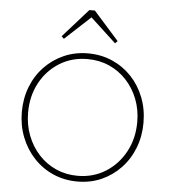

<svg xmlns="http://www.w3.org/2000/svg" viewBox="-61 -974 914 1039"><g transform="rotate(5 396.5 -455.0)"><path d="M398 10Q327 10 266.5 -16.5Q206 -43 161 -91Q116 -139 91 -202.5Q66 -266 66 -339Q66 -413 90.5 -476Q115 -539 160 -586Q205 -633 265 -659.5Q325 -686 396 -686Q467 -686 527.5 -659.5Q588 -633 632.5 -586Q677 -539 702 -475.5Q727 -412 727 -338Q727 -265 702.5 -201.5Q678 -138 633 -90.5Q588 -43 528.5 -16.5Q469 10 398 10ZM396 -21Q481 -21 548 -63Q615 -105 654 -177Q693 -249 693 -339Q693 -406 670.5 -463.5Q648 -521 608 -564Q568 -607 514 -631Q460 -655 396 -655Q311 -655 244 -613.5Q177 -572 138.5 -500.5Q100 -429 100 -339Q100 -272 122.5 -214Q145 -156 185 -112.5Q225 -69 279 -45Q333 -21 396 -21ZM258 -753 245 -766 382 -920H412L549 -766L536 -753L387 -891H407Z"/></g></svg>

Font: Outfit Thin
Style: Regular
Weight: 100
Designer: Rodrigo Fuenzalida
Foundry: fragTYPE
Version: Version 1.100;gftools[0.9.27]